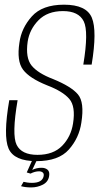

<svg xmlns="http://www.w3.org/2000/svg" viewBox="-20 -700 444 840"><path d="M116.5 120Q103 120 91.8 118.5Q80.5 117 72 114.5L83 95.5Q89.5 97 99 98.5Q108.5 100 120 100Q165 100 171 70.5Q173 59.5 166.8 54.5Q160.5 49.5 151 49.5Q133 49.5 113.5 59.5L97 54.5L121 1H141L121 43.5Q139 34 161.5 34Q178 34 188 42.5Q198 51 195 70Q191 96 167.2 108Q143.5 120 116.5 120ZM139.5 5Q41.5 5 17.5 -50.2Q-6.5 -105.5 20.5 -261.5H57Q31 -110 52.8 -66.2Q74.5 -22.5 144 -22.5Q213.5 -22.5 252 -62.2Q290.5 -102 299.5 -159.5Q311.5 -234.5 283 -267.5Q254.5 -300.5 186.5 -326.5Q109 -357.5 80.8 -395.2Q52.5 -433 65 -513.5Q73.5 -577 119.2 -628.2Q165 -679.5 260 -679.5Q358 -679.5 381.8 -622.5Q405.5 -565.5 381 -417.5H344.5Q368.5 -562.5 346.2 -607Q324 -651.5 255.5 -651.5Q187.5 -651.5 148.2 -611.2Q109 -571 101 -517.5Q91 -447 118.2 -413.2Q145.5 -379.5 212.5 -354Q292 -321.5 321 -287Q350 -252.5 336 -164Q326.5 -97 281.5 -46Q236.5 5 139.5 5Z"/></svg>

Font: Anybody ExtraLight
Style: Italic
Weight: 200
Italic angle: -10°
Designer: Tyler Finck
Foundry: Etcetera Type Company
Version: Version 1.010; ttfautohint (v1.8.3) -l 8 -r 50 -G 200 -x 14 